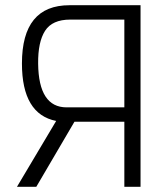

<svg xmlns="http://www.w3.org/2000/svg" viewBox="-20 -715 645 735"><path d="M45 0 195 -252Q64 -278 64 -472Q64 -695 246 -695H518V0H456V-249H265L119 0ZM456 -304V-640H249Q180 -640 152.5 -597Q125 -554 126 -471Q128 -304 235 -304Z"/></svg>

Font: Titillium Web[RUS by Daymarius]
Style: Regular
Weight: 300
Designer: Cyrillization by Daymarius
Foundry: Cyrillization by Daymarius
Version: Version 1.002 September 12, 2018